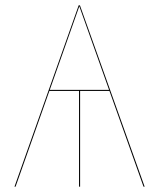

<svg xmlns="http://www.w3.org/2000/svg" viewBox="-20 -700 597 720"><path d="M518.2 0H522.4L279.7 -680.1H275.1L34.3 0H38.4L165.2 -359H276.4L276.4 0H280.4V-359H390.4ZM166.6 -362.9 277.4 -676.5 389 -362.9Z"/></svg>

Font: Fira Sans Four
Style: Regular
Weight: 100
Designer: Carrois Corporate & Edenspiekermann AG
Foundry: Carrois Corporate GbR & Edenspiekermann AG
Version: Version 4.203;PS 004.203;hotconv 1.0.88;makeotf.lib2.5.64775